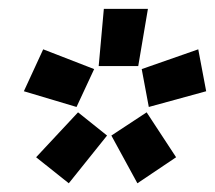

<svg xmlns="http://www.w3.org/2000/svg" viewBox="-20 -820 488 436"><path d="M215.8 -799.8H315.9L293.9 -669.9H204.1ZM34.2 -612.8 78.1 -708 193.8 -663.1 153.8 -577.1ZM136.2 -403.8 62 -462.9 157.2 -564.9 223.1 -512.2ZM430.2 -708 448.2 -612.8 317.9 -577.1 301.8 -663.1ZM379.9 -462.9 292 -403.8 232.9 -512.2 313 -564.9Z"/></svg>

Font: Cooper Hewitt
Style: Heavy Italic
Weight: 714
Designer: Village Type and Design LLC
Foundry: Cooper Hewitt Smithsonian Design Museum
Version: 1.000